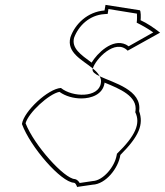

<svg xmlns="http://www.w3.org/2000/svg" viewBox="-20 -742 677 788"><path d="M70 -233C105 -138 230 5 283 8C293 8 297 32 298 25L360 16C414 14 466 -52 474 -106C552 -184 570 -232 551 -286C564 -373 446 -402 389 -429C394 -420 396 -411 394 -401C385 -340 278 -342 230 -381C178 -378 78 -286 70 -233ZM85 -236C96 -279 181 -357 224 -365C249 -347 282 -338 314 -338C354 -338 402 -354 409 -401V-403C473 -377 545 -347 536 -286L535 -282C558 -235 536 -185 460 -111L459 -106C451 -57 403 -1 361 1L307 9C304 4 298 -5 287 -7C244 -9 121 -144 85 -236ZM269 -589C252 -526 318 -496 361 -461C371 -498 453 -586 504 -534L637 -608C610 -629 585 -646 557 -659C558 -667 559 -700 553 -700L413 -722L409 -699C340 -694 288 -644 269 -589ZM284 -587C302 -636 347 -680 408 -684L422 -685L425 -705L542 -686C543 -677 542 -662 542 -659L541 -649C565 -637 586 -625 609 -609L508 -552C503 -555 501 -557 497 -559C441 -586 378 -522 356 -485C311 -518 273 -544 284 -587ZM360 -458C358 -447 370 -438 389 -429C383 -441 373 -451 361 -461Z"/></svg>

Font: Ampere
Style: OuLnIta
Weight: 400
Version: Version 1